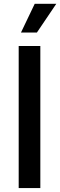

<svg xmlns="http://www.w3.org/2000/svg" viewBox="-20 -963 308 983"><path d="M186.5 -727.5V0H75.7V-727.5ZM87.4 -796.4 157.7 -943.4H268.1L168.9 -796.4Z"/></svg>

Font: Inter 20pt Medium
Style: Regular
Weight: 500
Version: Version 4.001;git-66647c0bb